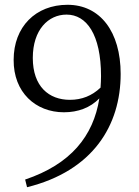

<svg xmlns="http://www.w3.org/2000/svg" viewBox="-20 -764 579 802"><path d="M272 -347C184 -347 117 -403 117 -522C117 -640 182 -703 258 -703C341 -703 402 -621 402 -446C402 -430 401 -414 400 -398C364 -364 322 -347 272 -347ZM93 18C368 -50 484 -240 484 -455C484 -632 398 -744 262 -744C129 -744 37 -652 37 -514C36 -378 129 -295 247 -295C306 -295 357 -314 395 -353C370 -195 275 -78 85 -14Z"/></svg>

Font: Source Han Serif K
Style: Regular
Weight: 400
Designer: Ryoko NISHIZUKA 西塚涼子 (kana & ideographs); Frank Grießhammer (Latin, Greek & Cyrillic); Wenlong ZHANG 张文龙 (bopomofo); San
Foundry: Adobe Systems Incorporated
Version: Version 1.001;PS 1.001;hotconv 16.6.54;makeotf.lib2.5.65590